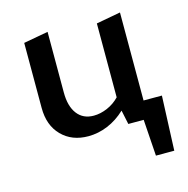

<svg xmlns="http://www.w3.org/2000/svg" viewBox="-89 -514 732 748"><g transform="rotate(-15 276.5 -140.5)"><path d="M533 -73 524 147H450L440 0H378L366 -57Q333 -26 294.5 -10Q256 6 216 6Q150 6 109 -35.5Q68 -77 68 -148V-410L167 -428V-183Q167 -128 190.5 -97Q214 -66 257 -66Q284 -66 312 -78Q340 -90 361 -112V-410L459 -428V-73Z"/></g></svg>

Font: Ysabeau Infant Semibold
Style: Regular
Weight: 600
Designer: Christian Thalmann (Catharsis Fonts)
Version: Version 0.003